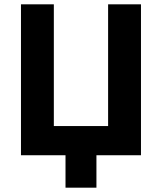

<svg xmlns="http://www.w3.org/2000/svg" viewBox="-20 -718 749 888"><path d="M283 150V0H77V-698H229V-135H480V-698H632V0H426V150Z"/></svg>

Font: Anuphan
Style: Bold
Weight: 700
Designer: Mike Abbink, Paul van der Laan, Pieter van Rosmalen, Mint Tantisuwanna
Foundry: Bold Monday; Cadson Demak
Version: Version 3.002;hotconv 1.0.109;makeotfexe 2.5.65596